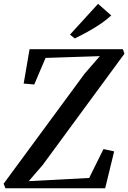

<svg xmlns="http://www.w3.org/2000/svg" viewBox="-32 -1006 686 1026"><path d="M-3 0 -12.5 -24.5 420 -612 501.5 -706 211.5 -696.5 151 -554.5 94.5 -559.5 126 -743H624.5L633 -719L195.5 -123.5L121.5 -38L444.5 -55L521 -209.5L578 -197L530 0ZM367.5 -800.5 342 -821 492 -985.5 562.5 -923.5Q537.5 -900 504 -877.5Q470.5 -855 435 -835.5Q399.5 -816 367.5 -800.5Z"/></svg>

Font: Merriweather 96pt Medium
Style: Italic
Weight: 500
Italic angle: -7.8°
Version: Version 2.101